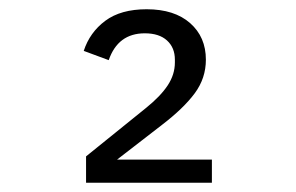

<svg xmlns="http://www.w3.org/2000/svg" viewBox="-20 -724 640 415"><path d="M438 -329H166V-386L296 -491Q327 -516 342.5 -539.5Q358 -563 358 -589V-595Q358 -621 341 -636.5Q324 -652 293 -652Q235 -652 215 -594L161 -614Q174 -654 207.5 -679Q241 -704 297 -704Q357 -704 391 -674Q425 -644 425 -595Q425 -555 401 -522.5Q377 -490 330 -454L233 -379H438Z"/></svg>

Font: iA Writer Quattro V
Style: Regular
Weight: 400
Designer: Mike Abbink, Paul van der Laan, Pieter van Rosmalen, Oliver Reichenstein
Foundry: Information Architects Inc.
Version: Version 2.000